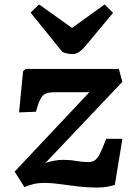

<svg xmlns="http://www.w3.org/2000/svg" viewBox="-20 -834 615 866"><path d="M95 -523H516L532 -465L185 -99Q228 -113 265 -113Q297 -113 323.5 -108Q350 -103 379 -103Q395 -103 407 -110.5Q419 -118 430.5 -140.5Q442 -163 459 -208H532L498 0Q460 12 417.5 12Q375 12 332.5 7Q290 2 251.5 -3.5Q213 -9 184 -9Q150 -9 128 -3Q106 3 90 10L46 -60L383 -418H230Q203 -418 188 -412.5Q173 -407 163 -388.5Q153 -370 142 -330L66 -327L84 -512ZM118 -777 156 -814 305 -708 452 -814 490 -776 363 -624Q335 -590 307 -590Q295 -590 283.5 -592.5Q272 -595 261 -600Z"/></svg>

Font: Literata 7pt
Style: Bold Italic
Weight: 700
Italic angle: -2°
Designer: Latin by Veronika Burian and Jose Scaglione. Greek by Irene Vlachou. Cyrillic by Vera Evstafieva
Foundry: TypeTogether
Version: Version 3.002